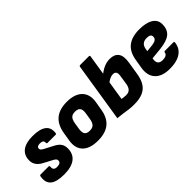

<svg xmlns="http://www.w3.org/2000/svg" viewBox="30 -1343 2015 2015"><g transform="rotate(-45 1037.0 -335.5)"><path d="M220 12Q109 12 62 -27Q15 -66 29 -149Q32 -164 43 -164H162Q175 -164 174 -149Q171 -122 183 -109.5Q195 -97 223 -97Q280 -97 280 -136Q280 -149 272 -158.5Q264 -168 243 -179L143 -232Q104 -253 83.5 -283Q63 -313 63 -351Q63 -428 115.5 -468.5Q168 -509 269 -509Q373 -509 422.5 -472.5Q472 -436 463 -361Q462 -347 449 -347H330Q317 -347 318 -361Q319 -381 306.5 -390.5Q294 -400 269 -400Q222 -400 222 -368Q222 -354 233.5 -344.5Q245 -335 269 -323L355 -278Q399 -256 419.5 -227.5Q440 -199 440 -155Q440 -74 384 -31Q328 12 220 12Z M722 12Q603 12 547 -45.5Q491 -103 509 -207L525 -304Q543 -407 605.5 -458Q668 -509 777 -509Q894 -509 951 -451Q1008 -393 991 -289L975 -195Q958 -90 895.5 -39Q833 12 722 12ZM734 -123Q774 -123 794 -143Q814 -163 822 -211L833 -282Q841 -330 824.5 -352.5Q808 -375 765 -375Q725 -375 705.5 -355Q686 -335 678 -286L667 -216Q660 -167 676 -145Q692 -123 734 -123Z M1260 12Q1216 12 1179 7Q1142 2 1106.5 -3.5Q1071 -9 1031 -12L1135 -669Q1137 -683 1151 -683H1280Q1293 -683 1291 -669L1205 -124Q1219 -122 1235 -119.5Q1251 -117 1268 -117Q1304 -117 1324.5 -137.5Q1345 -158 1352 -203L1367 -303Q1373 -340 1361.5 -356Q1350 -372 1325 -372Q1302 -372 1276.5 -360Q1251 -348 1220 -323L1241 -435Q1284 -472 1326.5 -490.5Q1369 -509 1415 -509Q1482 -509 1513 -468Q1544 -427 1530 -340L1506 -191Q1495 -122 1466.5 -77Q1438 -32 1387.5 -10Q1337 12 1260 12Z M1787 12Q1674 12 1620 -47Q1566 -106 1584 -212L1601 -311Q1618 -412 1680.5 -460.5Q1743 -509 1852 -509Q1953 -509 2008 -474.5Q2063 -440 2063 -376Q2063 -296 2015 -257Q1967 -218 1858 -207L1737 -195L1735 -185Q1729 -145 1745.5 -125.5Q1762 -106 1799 -106Q1830 -106 1849 -116.5Q1868 -127 1870 -145Q1872 -159 1884 -159H2008Q2023 -159 2021 -145Q2015 -94 1986.5 -59Q1958 -24 1908 -6Q1858 12 1787 12ZM1751 -287 1833 -296Q1870 -301 1886.5 -314Q1903 -327 1903 -351Q1903 -371 1888.5 -380.5Q1874 -390 1844 -390Q1805 -390 1783 -371Q1761 -352 1755 -313Z"/></g></svg>

Font: Sofia Sans Black
Style: Italic
Weight: 900
Italic angle: -9°
Version: Version 4.100-B